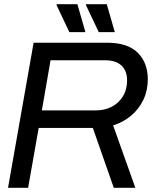

<svg xmlns="http://www.w3.org/2000/svg" viewBox="-20 -888 762 908"><path d="M18 0 139 -686H486Q584 -686 631.5 -638.5Q679 -591 679 -513Q679 -460 658 -416Q637 -372 600 -341Q563 -310 515 -295L620 0H518L419 -283H163L113 0ZM178 -366H435Q475 -366 508 -383Q541 -400 561 -432Q581 -464 581 -508Q581 -553 554.5 -578Q528 -603 476 -603H219ZM447 -736 386 -865 388 -868H485L523 -736ZM308 -736 247 -865 249 -868H346L384 -736Z"/></svg>

Font: Archivo VF Beta
Style: Italic
Weight: 400
Italic angle: -10°
Designer: Hector Gatti
Foundry: Omnibus-Type
Version: Version 1.002